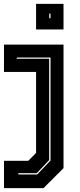

<svg xmlns="http://www.w3.org/2000/svg" viewBox="-28 -770 410 990"><path d="M-7.5 200V59H118L158 18.5V-399H-7.5V-540H299.5V97L196.5 200ZM66.5 129.5H164L232.5 57.5V-473.5H58.5V-467H225.5V55.5L161.5 123H66.5ZM158 -618V-750H299.5V-618ZM226 -676H232.5V-700H226Z"/></svg>

Font: Tourney Thin ExtraBold
Style: Regular
Weight: 800
Version: Version 1.015